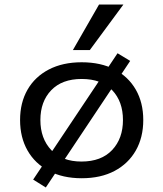

<svg xmlns="http://www.w3.org/2000/svg" viewBox="-20 -781 724 851"><path d="M342 9Q258 9 196.5 -23.5Q135 -56 102 -114Q69 -172 69 -249Q69 -326 102 -383.5Q135 -441 196.5 -473Q258 -505 342 -505Q427 -505 488 -473Q549 -441 582 -383.5Q615 -326 615 -249Q615 -172 582 -114Q549 -56 488 -23.5Q427 9 342 9ZM341 -65Q429 -65 477 -116Q525 -167 525 -249Q525 -331 477.5 -381Q430 -431 342 -431Q255 -431 207 -381Q159 -331 159 -249Q159 -167 207 -116Q255 -65 341 -65ZM183 50 127 15 501 -545 557 -511ZM303 -559 419 -761H527L378 -559Z"/></svg>

Font: Nunito Sans 7pt SemiExpanded
Style: Regular
Weight: 400
Width: 6
Designer: Vernon Adams
Foundry: Vernon Adams
Version: Version 3.101;gftools[0.9.27]